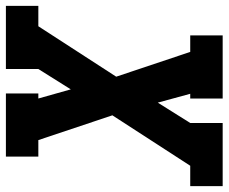

<svg xmlns="http://www.w3.org/2000/svg" viewBox="-83 -693 775 651"><g transform="rotate(90 304.5 -367.5)"><path d="M-1 0V-110H68L239 -374L155 -625H99V-735H313V-625H297L327 -515L396 -625V-735H610V-625H541L370 -361L454 -110H510V0H296V-110H313L282 -220L213 -110V0Z"/></g></svg>

Font: Iosevka Slab XBdExObl
Style: Regular
Weight: 800
Width: 7
Italic angle: -9°
Monospace: yes
Designer: Belleve Invis
Foundry: Belleve Invis
Version: Version 11.1.0; ttfautohint (v1.8.3)